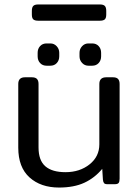

<svg xmlns="http://www.w3.org/2000/svg" viewBox="-20 -827 624 862"><path d="M123 -762V-778Q123 -794 129.5 -800.5Q136 -807 152 -807H428Q444 -807 450.5 -800.5Q457 -794 457 -778V-762Q457 -746 450.5 -740Q444 -734 428 -734H152Q136 -734 129.5 -740Q123 -746 123 -762ZM149 -574V-590Q149 -608 160 -620Q171 -632 189 -632H206Q223 -632 234.5 -619.5Q246 -607 246 -590V-574Q246 -556 235 -544Q224 -532 206 -532H189Q171 -532 160 -544Q149 -556 149 -574ZM337 -574V-590Q337 -607 348.5 -619.5Q360 -632 377 -632H394Q412 -632 423 -620Q434 -608 434 -590V-574Q434 -556 423 -544Q412 -532 394 -532H377Q360 -532 348.5 -544.5Q337 -557 337 -574ZM62 -164V-450Q62 -480 92 -480H123Q139 -480 146 -472.5Q153 -465 153 -450V-165Q153 -107 183.5 -80.5Q214 -54 274 -54Q338 -54 382 -89Q426 -124 426 -179V-450Q426 -480 457 -480H487Q503 -480 510 -472.5Q517 -465 517 -450V-25Q517 -11 512.5 -5.5Q508 0 495 0H462Q451 0 447 -5Q443 -10 442 -21L439 -69Q405 -28 358.5 -6.5Q312 15 245 15Q163 15 112.5 -30.5Q62 -76 62 -164Z"/></svg>

Font: Mitr Light
Style: Regular
Weight: 300
Designer: Thanarat Vachiruckul
Foundry: Cadson Demak
Version: Version 1.002